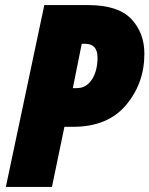

<svg xmlns="http://www.w3.org/2000/svg" viewBox="-20 -734 587 754"><path d="M184 0 233 -236H267Q403 -236 475 -321.5Q547 -407 547 -523Q547 -605 495.5 -659.5Q444 -714 326 -714H154L3 0ZM301 -562H314Q363 -562 363 -508Q363 -456 341 -422Q319 -388 282 -388H266Z"/></svg>

Font: Noto Sans Display SemiCondensed Black
Style: Italic
Weight: 900
Width: 4
Designer: Monotype Design team
Foundry: Monotype Imaging Inc.
Version: 1.000